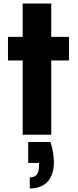

<svg xmlns="http://www.w3.org/2000/svg" viewBox="-20 -760 440 1083"><path d="M265 41H139V159H200V176C200 220 183 241 148 241V303C240 303 284 244 284 156C284 121 278 83 265 41ZM25 -419H108V0H269V-419H369V-552H269V-740H108V-552H25Z"/></svg>

Font: Malmofest
Style: Bold
Weight: 700
Designer: Jonny Pinhorn (Poppins), Kolossal
Version: Version 1.004;Glyphs 3.1.2 (3151)